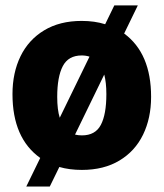

<svg xmlns="http://www.w3.org/2000/svg" viewBox="-20 -615 602 706"><path d="M198.2 -1 163.1 70.8H76.7L127.9 -34.2Q25.9 -106.9 25.9 -269Q25.9 -347.2 55.4 -408Q85 -468.8 142.3 -503.4Q199.7 -538.1 280.3 -538.1Q328.1 -538.1 366.7 -525.9L400.4 -595.2H486.8L436.5 -491.7Q535.6 -418.9 535.6 -258.8Q535.6 -180.7 506.1 -119.9Q476.6 -59.1 419.2 -24.7Q361.8 9.8 281.2 9.8Q235.4 9.8 198.2 -1ZM199.7 -182.1 309.1 -406.7Q295.9 -411.1 280.3 -411.1Q231.4 -411.1 210.9 -371.8Q190.4 -332.5 190.4 -258.8Q190.4 -211.4 199.7 -182.1ZM363.3 -340.8 255.9 -120.1Q267.6 -117.2 281.2 -117.2Q330.6 -117.2 350.8 -155.8Q371.1 -194.3 371.1 -269Q371.1 -311.5 363.3 -340.8Z"/></svg>

Font: Mardoto Black
Style: Regular
Weight: 900
Designer: Christian Robertson, Vahan Hovhannisyan
Foundry: Google
Version: Version 1.000